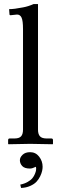

<svg xmlns="http://www.w3.org/2000/svg" viewBox="-20 -718 301 957"><path d="M94.7 -71.8V-572.8Q94.7 -614.3 87.6 -629.9Q80.6 -645.5 64.9 -645.5L32.7 -642.1Q27.3 -642.1 27.3 -647L25.4 -672.4Q50.8 -672.4 94.7 -681.2Q121.1 -686 147.5 -697.8H169.4V-71.8Q169.4 -49.3 179.2 -38.6Q189 -27.8 212.4 -27.8H235.8Q244.1 -27.8 244.1 -19.5V-1L242.2 1Q169.4 -1 130.4 -1L22.5 1L20.5 -1V-19.5Q20.5 -27.8 28.3 -27.8H51.8Q75.7 -27.8 85.2 -38.6Q94.7 -49.3 94.7 -71.8ZM130.4 40.5Q157.7 40.5 175 62.7Q192.4 85 192.4 113.3Q192.4 122.6 189.9 134Q187.5 145.5 180.4 160.4Q173.3 175.3 162.1 187.5Q150.9 199.7 130.6 208.7Q110.4 217.8 85 218.8L81.1 202.1Q102.5 197.8 118.4 188.5Q134.3 179.2 141.8 169.7Q149.4 160.2 154.1 148.7Q158.7 137.2 159.4 131.8Q160.2 126.5 160.2 123Q160.2 117.7 158.7 113.3Q141.1 122.1 129.4 122.1Q102.1 122.1 90.6 109.4Q79.1 96.7 79.1 80.6Q79.1 66.4 92.5 53.5Q106 40.5 130.4 40.5Z"/></svg>

Font: Libertinage
Style: f
Weight: 400
Designer: OSP
Foundry: OSP
Version: Version 1.0; 2008; OFL relea